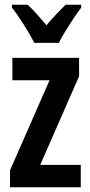

<svg xmlns="http://www.w3.org/2000/svg" viewBox="-20 -786 379 806"><path d="M319 0H22V-71L188 -449H32V-543H312V-466L149 -94H319ZM124 -606Q114 -626 98 -653Q82 -680 64 -707Q46 -734 30 -754V-766H96Q114 -750 134 -727.5Q154 -705 175 -680Q199 -708 216.5 -726.5Q234 -745 255 -766H321V-754Q306 -735 288.5 -708.5Q271 -682 254.5 -655Q238 -628 227 -606Z"/></svg>

Font: Noto Sans Lao ExtraCondensed SemiBold
Style: Regular
Weight: 600
Width: 2
Designer: Monotype Design Team
Foundry: Monotype Imaging Inc.
Version: Version 2.003; ttfautohint (v1.8.4.7-5d5b)